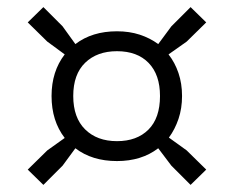

<svg xmlns="http://www.w3.org/2000/svg" viewBox="-20 -640 658 540"><path d="M58 -163 113 -217 162 -252Q125 -300 125 -370Q125 -439 162 -487L113 -523L58 -577L102 -620L156 -566L192 -516Q239 -552 309 -552Q344 -552 373 -542.5Q402 -533 425 -516L462 -566L516 -620L560 -577L505 -523L454 -487Q472 -464 482 -434.5Q492 -405 492 -370Q492 -335 482 -305.5Q472 -276 455 -253L505 -217L560 -163L516 -120L462 -174L425 -223Q378 -187 309 -187Q239 -187 192 -223L156 -174L102 -120ZM186 -370Q186 -309 219.5 -276Q253 -243 309 -243Q365 -243 397.5 -275.5Q430 -308 430 -370Q430 -430 398 -463Q366 -496 309 -496Q253 -496 219.5 -463.5Q186 -431 186 -370Z"/></svg>

Font: Encode Sans
Style: Regular
Weight: 400
Designer: Pablo Impallari, Andres Torresi
Foundry: Pablo Impallari, Andres Torresi
Version: Version 1.000; ttfautohint (v1.00) -l 8 -r 50 -G 200 -x 14 -